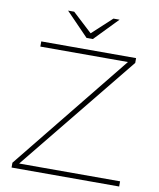

<svg xmlns="http://www.w3.org/2000/svg" viewBox="-94 -948 847 1021"><g transform="rotate(10 329.5 -437.0)"><path d="M39 -26 551 -660H78V-688H590V-662L75 -28H620V0H39ZM346 -748H312L190 -874H223L329 -776L435 -874H468Z"/></g></svg>

Font: Roundo Variable
Style: Regular
Weight: 200
Designer: Shiva Nallaperumal
Foundry: Indian Type Foundry
Version: Version 2.000